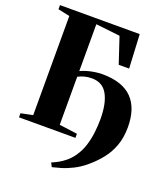

<svg xmlns="http://www.w3.org/2000/svg" viewBox="-170 -858 1033 1194"><g transform="rotate(20 347.0 -261.0)"><path d="M315 221.5 301.5 195.5Q318.5 188.5 341.8 176.2Q365 164 390 143.5Q415 123 436 92Q460 57 473.2 15Q486.5 -27 492 -72.8Q497.5 -118.5 497.5 -162.5Q497.5 -266 465 -324.5Q432.5 -383 362 -383Q334 -383 311.8 -376.8Q289.5 -370.5 271.5 -361V-43L391 -27V0H17.5V-27L96 -43V-699L18.5 -715.5V-743H546L557.5 -519H488.5L431.5 -690.5L271.5 -708.5V-398.5Q290 -407.5 314 -414.5Q338 -421.5 364 -425.5Q390 -429.5 413.5 -429.5Q481.5 -429.5 531 -412.5Q580.5 -395.5 612.2 -362.5Q644 -329.5 659.5 -282Q675 -234.5 675 -173Q675 -104.5 655.5 -51.2Q636 2 603.2 43.5Q570.5 85 530 119.5Q488.5 155.5 446.8 176.2Q405 197 370.5 206.8Q336 216.5 315 221.5Z"/></g></svg>

Font: Merriweather 120pt ExtraBold
Style: Regular
Weight: 800
Version: Version 2.100